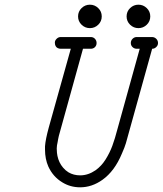

<svg xmlns="http://www.w3.org/2000/svg" viewBox="-20 -779 694 819"><path d="M535 -673.5Q520 -688 520 -709Q520 -730 535 -744.5Q550 -759 570.5 -759Q591 -759 606 -744.5Q621 -730 621 -709Q621 -688 606 -673.5Q591 -659 570.5 -659Q550 -659 535 -673.5ZM328 -673.5Q313 -688 313 -709Q313 -730 328 -744.5Q343 -759 363.5 -759Q384 -759 399 -744.5Q414 -730 414 -709Q414 -688 399 -673.5Q384 -659 363.5 -659Q343 -659 328 -673.5ZM239 -571Q232 -571 226 -574Q220 -577 217 -583Q214 -589 214 -597.5Q214 -606 221.5 -613.5Q229 -621 239 -621H367Q378 -621 385 -613.5Q392 -606 392 -595.5Q392 -585 385 -578Q378 -571 367 -571H334Q233 -208 231 -199.5Q229 -191 228 -185.5Q227 -180 226 -174Q222 -157 222 -145.5Q222 -134 223 -127Q224 -120 225 -114Q231 -85 249 -64Q259 -52 272 -44Q294 -31 322 -31Q356 -31 388 -53Q413 -71 430.5 -99Q448 -127 459 -156.5Q470 -186 482 -232L576 -571H563Q553 -571 545.5 -578Q538 -585 538 -595.5Q538 -606 545.5 -613.5Q553 -621 563 -621H628Q639 -621 646.5 -613.5Q654 -606 654 -595.5Q654 -585 646 -578Q639 -571 629 -571Q522 -185 517 -168Q512 -151 500 -124Q469 -49 417 -12Q372 20 322 20Q280 20 246 -1Q206 -25 186 -69Q172 -101 172 -141V-155Q174 -184 188 -235L282 -571Z"/></svg>

Font: TT2020Base
Style: Italic
Weight: 400
Italic angle: -15°
Version: Version 0.2.000